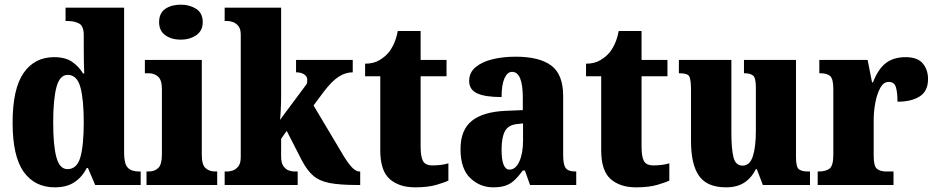

<svg xmlns="http://www.w3.org/2000/svg" viewBox="-20 -793 4012 823"><path d="M215 10Q129 10 81.5 -56.5Q34 -123 34 -267Q34 -412 81 -480Q128 -548 212 -548Q260 -548 289 -528Q318 -508 336 -478H341Q340 -500 339.5 -530.5Q339 -561 339 -590V-642Q339 -682 318.5 -692.5Q298 -703 269 -703H261V-760H512V-137Q512 -91 527.5 -74.5Q543 -58 575 -58H583V0H388L357 -73H352Q332 -34 299 -12Q266 10 215 10ZM269 -68Q310 -68 324.5 -119Q339 -170 339 -269Q339 -367 324.5 -419.5Q310 -472 270 -472Q236 -472 222 -419.5Q208 -367 208 -268Q208 -168 222 -118Q236 -68 269 -68Z M755 -623Q715 -623 688.5 -642Q662 -661 662 -698Q662 -737 688.5 -755Q715 -773 755 -773Q793 -773 821 -755Q849 -737 849 -698Q849 -661 821 -642Q793 -623 755 -623ZM608 0V-58H618Q643 -58 658.5 -73Q674 -88 674 -131V-412Q674 -450 657.5 -464.5Q641 -479 618 -479H601V-536H845V-128Q845 -87 861 -72.5Q877 -58 901 -58H911V0Z M943 0V-58H957Q964 -58 977 -62Q990 -66 1001 -79Q1012 -92 1012 -120V-644Q1012 -670 1001 -682.5Q990 -695 976.5 -699Q963 -703 957 -703H943V-760H1185V-378Q1185 -353 1183.5 -321.5Q1182 -290 1180 -279L1288 -424Q1296 -433 1296.5 -440.5Q1297 -448 1297 -452Q1297 -465 1284 -474Q1271 -483 1249 -483V-536H1492V-483Q1461 -483 1431.5 -464Q1402 -445 1368 -400L1324 -341L1442 -143Q1466 -101 1485 -79.5Q1504 -58 1520 -58H1524V0H1512Q1437 0 1393 -8.5Q1349 -17 1322.5 -40Q1296 -63 1273 -107L1209 -232L1185 -198V-122Q1185 -94 1195.5 -80Q1206 -66 1219 -62Q1232 -58 1239 -58H1256V0Z M1759 10Q1691 10 1650.5 -25.5Q1610 -61 1610 -149V-466H1545V-520Q1582 -520 1607 -535.5Q1632 -551 1645 -567Q1657 -581 1668 -604.5Q1679 -628 1685 -660H1783V-536H1894V-466H1783V-165Q1783 -122 1793 -103Q1803 -84 1834 -84Q1873 -84 1902 -93V-19Q1886 -11 1850 -0.5Q1814 10 1759 10Z M2094 10Q2037 10 1995.5 -30Q1954 -70 1954 -154Q1954 -236 2002.5 -275Q2051 -314 2149 -318L2221 -321V-374Q2221 -485 2175 -485Q2155 -485 2142.5 -457.5Q2130 -430 2130 -377Q2059 -377 2025 -393Q1991 -409 1991 -446Q1991 -482 2018.5 -505Q2046 -528 2091 -539Q2136 -550 2190 -550Q2292 -550 2343 -512Q2394 -474 2394 -381V-128Q2394 -87 2405 -72.5Q2416 -58 2446 -58H2450V0H2252L2230 -62H2221Q2201 -35 2184 -19.5Q2167 -4 2146 3Q2125 10 2094 10ZM2164 -66Q2190 -66 2206 -100.5Q2222 -135 2222 -191V-264L2195 -261Q2158 -257 2144 -230Q2130 -203 2130 -151Q2130 -66 2164 -66Z M2706 10Q2638 10 2597.5 -25.5Q2557 -61 2557 -149V-466H2492V-520Q2529 -520 2554 -535.5Q2579 -551 2592 -567Q2604 -581 2615 -604.5Q2626 -628 2632 -660H2730V-536H2841V-466H2730V-165Q2730 -122 2740 -103Q2750 -84 2781 -84Q2820 -84 2849 -93V-19Q2833 -11 2797 -0.5Q2761 10 2706 10Z M3092 10Q3011 10 2976.5 -39Q2942 -88 2942 -188V-407Q2942 -450 2935 -464.5Q2928 -479 2894 -479H2890V-536H3115V-226Q3115 -155 3124 -119Q3133 -83 3163 -83Q3194 -83 3207 -123Q3220 -163 3220 -232V-418Q3220 -460 3207.5 -469.5Q3195 -479 3172 -479H3169V-536H3392V-119Q3392 -76 3405 -67Q3418 -58 3441 -58H3452V0H3250L3224 -68H3220Q3201 -30 3170 -10Q3139 10 3092 10Z M3485 0V-58H3489Q3519 -58 3535.5 -70Q3552 -82 3552 -130V-411Q3552 -455 3538.5 -467Q3525 -479 3496 -479H3492V-536H3699L3718 -440H3722Q3744 -497 3777 -522.5Q3810 -548 3862 -548Q3913 -548 3935.5 -521Q3958 -494 3958 -454Q3958 -402 3922 -379.5Q3886 -357 3827 -357Q3827 -398 3820 -420Q3813 -442 3789 -442Q3768 -442 3754 -417.5Q3740 -393 3732.5 -355.5Q3725 -318 3725 -277V-125Q3725 -80 3739.5 -69Q3754 -58 3778 -58H3810V0Z"/></svg>

Font: Noto Serif Hebrew Condensed Black
Style: Regular
Weight: 900
Width: 3
Designer: Monotype Design Team
Foundry: Monotype Imaging Inc.
Version: Version 2.004; ttfautohint (v1.8.4.7-5d5b)